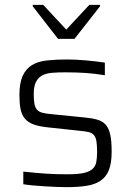

<svg xmlns="http://www.w3.org/2000/svg" viewBox="-20 -763 539 791"><path d="M60 0ZM255 8Q234 8 210.5 7Q187 6 163 4.5Q139 3 116.5 1Q94 -1 76 -4V-56Q104 -53 127 -51Q150 -49 171 -47.5Q192 -46 213.5 -45.5Q235 -45 259 -45Q300 -45 323.5 -50Q347 -55 360 -66Q373 -77 376.5 -94.5Q380 -112 380 -137Q380 -166 377 -182.5Q374 -199 366 -207.5Q358 -216 344.5 -219Q331 -222 310 -224L171 -239Q137 -243 115.5 -251.5Q94 -260 81.5 -275.5Q69 -291 64.5 -314.5Q60 -338 60 -371Q60 -421 73.5 -450.5Q87 -480 112 -495Q137 -510 173.5 -514Q210 -518 256 -518Q293 -518 336.5 -514Q380 -510 412 -505V-453Q370 -460 331.5 -462.5Q293 -465 248 -465Q218 -465 194 -463Q170 -461 153.5 -452Q137 -443 128 -425Q119 -407 119 -375Q119 -350 122 -334.5Q125 -319 133 -310.5Q141 -302 154.5 -298.5Q168 -295 189 -293L329 -279Q361 -276 382.5 -269.5Q404 -263 416.5 -248Q429 -233 434.5 -207Q440 -181 440 -138Q440 -92 429 -63.5Q418 -35 395 -19Q372 -3 337 2.5Q302 8 255 8ZM219 -603 115 -737V-743H158L253 -641L348 -743H392V-737L287 -603Z"/></svg>

Font: Azeri Sans Light
Style: Regular
Weight: 300
Designer: Hector Gatti & Omnibus-Type (original fonts) / Cristiano Sobral (main changes and remastering)
Version: Version 1.000; ttfautohint (v1.6)